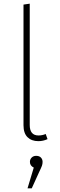

<svg xmlns="http://www.w3.org/2000/svg" viewBox="-20 -759 327 1046"><path d="M108 -77V-734L142 -739V-78Q142 -21 190 -21Q210 -21 229 -29L239 -1Q215 10 189 10Q152 10 130 -11.5Q108 -33 108 -77ZM212 123Q212 134 208.5 144Q205 154 192 181L153 267H130L164 154Q143 144 143 123Q143 109 152.5 99.5Q162 90 177 90Q194 90 203 99.5Q212 109 212 123Z"/></svg>

Font: FiraGO UltraLight
Style: Regular
Weight: 200
Designer: bBox Type
Foundry: bBox Type GmbH
Version: Version 1.001